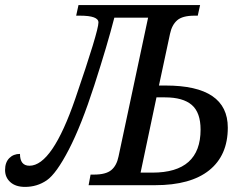

<svg xmlns="http://www.w3.org/2000/svg" viewBox="-67 -734 976 761"><path d="M386.2 -664.1Q358.4 -555.7 306.9 -396.2Q255.4 -236.8 205.8 -141.1Q156.2 -45.4 118.2 -19.3Q80.1 6.8 32.2 6.8Q-4.9 6.8 -25.9 -12Q-46.9 -30.8 -46.9 -60.1Q-46.9 -90.3 -30.3 -107.2Q-13.7 -124 12.2 -124Q12.2 -77.1 49.8 -77.1Q140.1 -77.1 231.7 -343.8Q323.2 -610.4 323.2 -645Q323.2 -671.9 250 -671.9H234.9L244.1 -713.9H726.1L716.8 -671.9H704.1Q656.2 -671.9 635.3 -653.6Q614.3 -635.3 606.9 -600.1L563 -395H589.8Q835.9 -395 835.9 -228Q835.9 -118.2 762.2 -59.1Q688.5 0 547.9 0H284.2L292 -42H305.2Q352.5 -42 374 -59.8Q395.5 -77.6 402.8 -113.8L520 -664.1ZM490.2 -49.8H537.1Q728 -49.8 728 -220.2Q728 -288.1 693.1 -318.1Q658.2 -348.1 586.9 -348.1H553.2Z"/></svg>

Font: Droid Serif
Style: Italic
Weight: 400
Italic angle: -12°
Designer: Monotype Design team
Foundry: Monotype Imaging Inc.
Version: Version 1.03